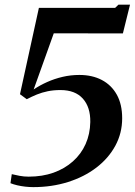

<svg xmlns="http://www.w3.org/2000/svg" viewBox="-20 -776 566 807"><path d="M29.5 -44Q44 -40.5 62.2 -37Q80.5 -33.5 100.5 -33.5Q158 -33.5 205 -50.2Q252 -67 286.5 -97.8Q321 -128.5 339.8 -170.5Q358.5 -212.5 359.5 -263Q360.5 -325.5 328.2 -361.5Q296 -397.5 234 -397.5Q205 -397.5 180.8 -392.5Q156.5 -387.5 135 -378.8Q113.5 -370 92.5 -359L64 -380L143.5 -743H464L478 -756.5H526.5L496.5 -635.5L206 -636L121.5 -400Q147.5 -417.5 178.2 -431.2Q209 -445 243.2 -453Q277.5 -461 313.5 -461Q367.5 -461 408 -439.8Q448.5 -418.5 471 -378Q493.5 -337.5 493.5 -279Q493.5 -216.5 464.8 -163.5Q436 -110.5 385 -71.5Q334 -32.5 266 -11Q198 10.5 120 10.5Q103.5 10.5 86 8.5Q68.5 6.5 52.5 2.8Q36.5 -1 24 -6Z"/></svg>

Font: Merriweather 96pt SemiBold
Style: Italic
Weight: 600
Italic angle: -7.8°
Version: Version 2.101